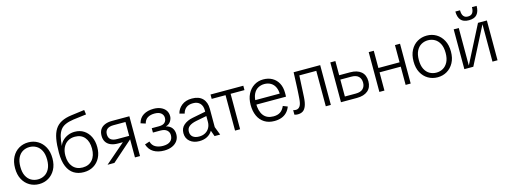

<svg xmlns="http://www.w3.org/2000/svg" viewBox="-15 -1549 6261 2381"><g transform="rotate(-15 3116.0 -359.0)"><path d="M280 12Q213 12 158.5 -20Q104 -52 72 -111.5Q40 -171 40 -255Q40 -339 72 -399Q104 -459 158.5 -491Q213 -523 280 -523Q347 -523 401 -491Q455 -459 487.5 -399Q520 -339 520 -255Q520 -171 487.5 -111.5Q455 -52 401 -20Q347 12 280 12ZM280 -48Q326 -48 365 -70Q404 -92 428 -138Q452 -184 452 -255Q452 -327 428 -373Q404 -419 365 -441Q326 -463 280 -463Q233 -463 194 -441Q155 -419 131.5 -373Q108 -327 108 -255Q108 -184 131.5 -138Q155 -92 194 -70Q233 -48 280 -48Z M854 13Q780 13 726.5 -20.5Q673 -54 644 -123Q615 -192 615 -300Q615 -402 628 -475Q641 -548 671.5 -596Q702 -644 755 -671.5Q808 -699 887 -709L1055 -731L1063 -672L895 -651Q833 -642 791.5 -623.5Q750 -605 726 -572.5Q702 -540 689.5 -491.5Q677 -443 672 -374H673Q687 -413 716.5 -441Q746 -469 785.5 -485Q825 -501 870 -501Q938 -501 988 -468Q1038 -435 1065.5 -377.5Q1093 -320 1093 -244Q1093 -168 1063 -110Q1033 -52 979 -19.5Q925 13 854 13ZM854 -47Q934 -47 979.5 -100Q1025 -153 1025 -244Q1025 -335 981 -388Q937 -441 857 -441Q804 -441 765 -417Q726 -393 704.5 -349Q683 -305 683 -244Q683 -153 729 -100Q775 -47 854 -47Z M1511 0V-231H1466L1464 -221H1353Q1299 -221 1259.5 -238Q1220 -255 1200 -287.5Q1180 -320 1180 -366Q1180 -413 1200 -445Q1220 -477 1259.5 -494Q1299 -511 1353 -511H1576V0ZM1159 0 1458 -258H1540L1247 0ZM1357 -277H1511V-455H1357Q1302 -455 1275 -432Q1248 -409 1248 -366Q1248 -322 1275 -299.5Q1302 -277 1357 -277Z M1885 12Q1805 12 1750 -21Q1695 -54 1673 -123L1735 -144Q1749 -93 1789 -70.5Q1829 -48 1886 -48Q1948 -48 1980.5 -75Q2013 -102 2013 -152Q2013 -190 1985.5 -215Q1958 -240 1903 -240H1806V-296H1900Q1949 -296 1973 -318Q1997 -340 1997 -379Q1997 -415 1969 -439Q1941 -463 1885 -463Q1833 -463 1797 -441.5Q1761 -420 1749 -371L1687 -391Q1705 -458 1758 -490.5Q1811 -523 1890 -523Q1941 -523 1981 -505.5Q2021 -488 2043 -456.5Q2065 -425 2065 -381Q2065 -349 2044.5 -316.5Q2024 -284 1981 -272Q2032 -260 2056.5 -226.5Q2081 -193 2081 -146Q2081 -97 2056.5 -62Q2032 -27 1988 -7.5Q1944 12 1885 12Z M2336 12Q2263 12 2216 -27.5Q2169 -67 2169 -134Q2169 -199 2214.5 -237.5Q2260 -276 2329 -289L2543 -331V-275L2362 -240Q2303 -228 2271 -203.5Q2239 -179 2239 -134Q2239 -91 2268 -67.5Q2297 -44 2349 -44Q2393 -44 2427 -62.5Q2461 -81 2480 -115Q2499 -149 2499 -192V-340Q2499 -397 2468 -430Q2437 -463 2380 -463Q2324 -463 2291.5 -437.5Q2259 -412 2247 -365L2184 -382Q2198 -442 2249 -482.5Q2300 -523 2380 -523Q2470 -523 2517 -475Q2564 -427 2564 -341V-107L2605 0H2533L2506 -75H2505Q2481 -34 2438 -11Q2395 12 2336 12Z M2796 0V-483H2861V0ZM2618 -455V-511H3039V-455Z M3300 12Q3226 12 3173 -21.5Q3120 -55 3092.5 -115.5Q3065 -176 3065 -257Q3065 -337 3095 -396.5Q3125 -456 3177.5 -489.5Q3230 -523 3297 -523Q3362 -523 3411.5 -495Q3461 -467 3488.5 -415.5Q3516 -364 3516 -292Q3516 -277 3516 -264Q3516 -251 3515 -243H3108V-300H3478L3450 -283Q3451 -341 3432 -381.5Q3413 -422 3377.5 -443Q3342 -464 3295 -464Q3251 -464 3214 -443.5Q3177 -423 3155.5 -378.5Q3134 -334 3134 -262Q3134 -158 3176.5 -102.5Q3219 -47 3304 -47Q3357 -47 3391.5 -70Q3426 -93 3447 -142L3505 -119Q3488 -75 3459.5 -46Q3431 -17 3391 -2.5Q3351 12 3300 12Z M3601 7Q3588 7 3577 5Q3566 3 3558 0V-59Q3566 -56 3574.5 -54.5Q3583 -53 3593 -53Q3625 -53 3645 -82Q3665 -111 3669 -185Q3671 -211 3672.5 -236Q3674 -261 3675.5 -287.5Q3677 -314 3678 -342L3685 -511H4026V0H3961V-491L3975 -455H3701L3745 -491L3737 -338Q3735 -294 3733 -255.5Q3731 -217 3729 -180Q3725 -110 3709 -68.5Q3693 -27 3666.5 -10Q3640 7 3601 7Z M4156 0V-511H4221V-329H4361Q4452 -329 4502 -286.5Q4552 -244 4552 -164Q4552 -85 4502 -42.5Q4452 0 4361 0ZM4221 -56H4361Q4424 -56 4454 -85.5Q4484 -115 4484 -164Q4484 -214 4454 -243.5Q4424 -273 4361 -273H4221Z M4986 0V-511H5051V0ZM4649 0V-511H4714V0ZM4687 -234V-290H5011V-234Z M5396 12Q5329 12 5274.5 -20Q5220 -52 5188 -111.5Q5156 -171 5156 -255Q5156 -339 5188 -399Q5220 -459 5274.5 -491Q5329 -523 5396 -523Q5463 -523 5517 -491Q5571 -459 5603.5 -399Q5636 -339 5636 -255Q5636 -171 5603.5 -111.5Q5571 -52 5517 -20Q5463 12 5396 12ZM5396 -48Q5442 -48 5481 -70Q5520 -92 5544 -138Q5568 -184 5568 -255Q5568 -327 5544 -373Q5520 -419 5481 -441Q5442 -463 5396 -463Q5349 -463 5310 -441Q5271 -419 5247.5 -373Q5224 -327 5224 -255Q5224 -184 5247.5 -138Q5271 -92 5310 -70Q5349 -48 5396 -48Z M5740 0V-511H5805V-31H5806L6052 -511H6166V0H6101V-480L5855 0ZM5953 -571Q5882 -571 5849.5 -609.5Q5817 -648 5817 -719H5877Q5877 -669 5896 -644Q5915 -619 5953 -619Q5993 -619 6011.5 -644Q6030 -669 6030 -719H6090Q6090 -648 6057.5 -609.5Q6025 -571 5953 -571Z"/></g></svg>

Font: TikTok Sans 24pt Light
Style: Regular
Weight: 300
Version: Version 4.000